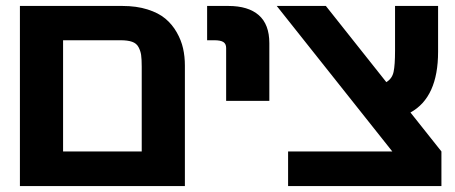

<svg xmlns="http://www.w3.org/2000/svg" viewBox="-20 -624 1530 645"><path d="M46.9 -604H391.1Q438.5 -604 475.6 -592.3Q512.7 -580.6 535.6 -561.3Q558.6 -542 573.7 -515.4Q588.9 -488.8 595 -461.4Q601.1 -434.1 601.1 -403.8V1H46.9ZM191.9 -488.8V-115.2H456.1V-399.9Q456.1 -425.3 454.1 -439.2Q452.1 -453.1 445.3 -465.8Q438.5 -478.5 423.8 -483.6Q409.2 -488.8 384.8 -488.8Z M884.8 -479V-285.2H739.7V-462.9Q739.7 -476.6 730.5 -482.7Q721.2 -488.8 699.7 -488.8H675.8V-604H747.1Q814 -604 849.4 -573Q884.8 -542 884.8 -479Z M1451.7 -604V-450.2Q1451.7 -296.9 1358.9 -246.1L1462.9 -115.2V1H947.8V-115.2H1297.9L909.7 -604H1074.7L1277.8 -348.1Q1297.4 -359.9 1302.2 -382.6Q1307.1 -405.3 1307.1 -454.1V-604Z"/></svg>

Font: LT Superior
Style: Bold
Weight: 400
Designer: Daniel Lyons
Foundry: LyonsType
Version: Version 1.000